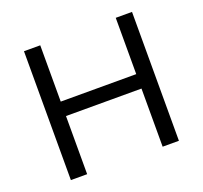

<svg xmlns="http://www.w3.org/2000/svg" viewBox="-122 -846 1043 987"><g transform="rotate(-20 399.5 -352.5)"><path d="M104 0V-705H193V-397H606V-705H695V0H606V-318H193V0Z"/></g></svg>

Font: Nunito Sans 8pt
Style: Regular
Weight: 400
Version: Version 3.101;gftools[0.9.27]